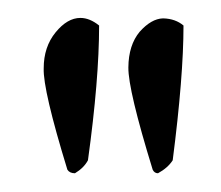

<svg xmlns="http://www.w3.org/2000/svg" viewBox="-20 -543 242 210"><path d="M147 -357.4Q120.1 -444.8 120.4 -469.2Q120.6 -493.7 132.8 -508.3Q145.5 -522.5 158.2 -522.9H158.7Q171.9 -522.5 180.7 -515.1Q180.7 -459.5 168.9 -367.7Q163.6 -359.4 152.8 -353.5Q148.9 -353.5 147 -357.4ZM53.7 -357.4Q26.9 -444.8 27.8 -468.3Q27.8 -491.7 40.8 -507.6Q53.7 -523.4 67.9 -523.4Q78.1 -523.4 88.4 -515.1Q88.4 -456.1 76.2 -367.7Q71.8 -359.4 62 -353.5Q56.2 -353.5 53.7 -357.4Z"/></svg>

Font: AMoshref-Thulth
Style: Regular
Weight: 400
Designer: Ali Moshref
Foundry: Ali Moshref
Version: Version 0.1